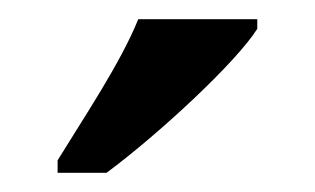

<svg xmlns="http://www.w3.org/2000/svg" viewBox="-20 -786 328 200"><path d="M40 -619V-606H91C145 -646 226 -721 248 -756V-766H124C106 -721 67 -663 40 -619Z"/></svg>

Font: Noto Serif Tamil Condensed SemiBold
Style: Italic
Weight: 600
Width: 3
Italic angle: -12°
Designer: Indian Type Foundry, Tom Grace, and the Monotype Design Team
Foundry: Monotype Imaging Inc.
Version: Version 2.003